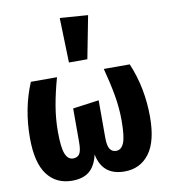

<svg xmlns="http://www.w3.org/2000/svg" viewBox="-92 -912 884 1006"><g transform="rotate(-10 350.5 -408.5)"><path d="M670 -242Q670 -111 621.5 -47Q573 17 490 17Q372 17 350 -98Q336 -38 302.5 -10.5Q269 17 211 17Q126 17 78.5 -46.5Q31 -110 31 -242Q31 -398 87 -531H226Q204 -452 192.5 -384.5Q181 -317 181 -249Q181 -165 194.5 -131Q208 -97 236 -97Q259 -97 270 -113.5Q281 -130 281 -175V-355L420 -374V-175Q420 -132 431.5 -114.5Q443 -97 465 -97Q492 -97 506 -129.5Q520 -162 520 -250Q520 -316 508 -384Q496 -452 475 -531H613Q670 -397 670 -242ZM443 -823 399 -596H301L294 -834Z"/></g></svg>

Font: Fira Sans Condensed
Style: Bold
Weight: 700
Width: 3
Designer: bBox Type GmbH & Carrois Corporate GbR & Edenspiekermann AG
Foundry: bBox Type GmbH & Carrois Corporate GbR & Edenspiekermann AG
Version: Version 4.301